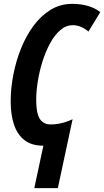

<svg xmlns="http://www.w3.org/2000/svg" viewBox="-20 -744 538 992"><path d="M157.2 228 204.1 8.8Q143.6 8.8 106.4 -20Q69.3 -48.8 52.2 -100.6Q35.2 -152.3 35.2 -220.2Q35.2 -286.1 48.6 -356.4Q62 -426.8 88.1 -492.4Q114.3 -558.1 152.8 -610.4Q191.4 -662.6 241.7 -693.4Q292 -724.1 353 -724.1Q397.5 -724.1 434.3 -713.4Q471.2 -702.6 498 -681.2L437 -581.1Q417 -597.7 397 -605.7Q377 -613.8 356 -613.8Q320.8 -613.8 291.3 -588.1Q261.7 -562.5 238.8 -520.3Q215.8 -478 199.7 -427Q183.6 -376 175.3 -323.7Q167 -271.5 167 -227.1Q167 -159.7 185.3 -130.4Q203.6 -101.1 242.2 -101.1Q259.3 -101.1 277.6 -103.8Q295.9 -106.4 315.4 -112.5Q335 -118.7 355 -127.9L278.8 228Z"/></svg>

Font: Open Sans Condensed
Style: Italic
Weight: 400
Width: 3
Italic angle: -12°
Designer: Monotype Design Team
Foundry: Monotype Imaging Inc.
Version: Version 3.000